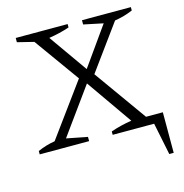

<svg xmlns="http://www.w3.org/2000/svg" viewBox="-119 -757 1004 1047"><g transform="rotate(-15 383.5 -233.0)"><path d="M25 0V-19Q72 -40 122 -48L339 -345L156 -600L63 -623V-647H356V-628Q300 -609 240 -600L393 -383L547 -600L437 -623V-647H713V-628Q664 -607 611 -599L426 -345L638 -48H733V181H708L671 0H437V-19Q494 -39 555 -48L374 -307L186 -47L304 -24V0Z"/></g></svg>

Font: Piazzolla Light
Style: Regular
Weight: 300
Designer: Juan Pablo del Peral
Foundry: Huerta Tipografica
Version: Version 1.330